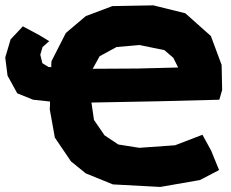

<svg xmlns="http://www.w3.org/2000/svg" viewBox="-60 -703 882 733"><path d="M320.3 -488.3 384.8 -523.4 471.7 -531.2 567.4 -511.7 601.6 -482.4 620.1 -445.3 464.8 -441.4 293.9 -440.4ZM546.9 -316.4 777.3 -322.3 788.1 -359.4 786.1 -455.1 745.1 -565.4 647.5 -652.3 525.4 -682.6 369.1 -679.7 267.6 -641.6 191.4 -577.1 136.7 -469.7C135.7 -464.8 135.7 -457 135.7 -446.3C133.8 -447.3 129.9 -447.3 125 -447.3L101.6 -461.9L93.8 -494.1L102.5 -523.4L127.9 -545.9L90.8 -568.4L27.3 -602.5L-19.5 -552.7L-40 -483.4L-31.2 -414.1L5.9 -346.7L66.4 -322.3L130.9 -315.4C130.9 -302.7 130.9 -293 129.9 -286.1L149.4 -177.7L210.9 -86.9L267.6 -41L371.1 1L551.8 10.7L703.1 -15.6L776.4 -53.7L746.1 -127.9L712.9 -188.5L608.4 -148.4L471.7 -138.7L391.6 -151.4L338.9 -186.5L298.8 -245.1L289.1 -311.5Z"/></svg>

Font: MaokenAssortedSans-TC
Style: Regular
Weight: 500
Version: Version 0.83